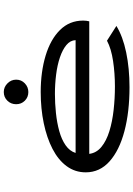

<svg xmlns="http://www.w3.org/2000/svg" viewBox="139 -850 721 1040"><g transform="rotate(-90 500.0 -330.5)"><path d="M547 10Q413 10 309 -17.5Q205 -45 145.5 -98Q86 -151 86 -227Q86 -285 119.5 -330.5Q153 -376 213 -407Q273 -438 352 -454.5Q431 -471 521 -471Q630 -471 718 -444.5Q806 -418 857 -366.5Q908 -315 908 -241Q908 -232 907 -224Q906 -216 904 -208H186Q191 -169 224 -142Q257 -115 309 -99Q361 -83 424 -76Q487 -69 551 -69Q622 -69 689 -79Q756 -89 799 -112L879 -61Q822 -26 735.5 -8Q649 10 547 10ZM191 -282H802Q801 -311 775.5 -332Q750 -353 708.5 -367Q667 -381 615.5 -387.5Q564 -394 511 -394Q460 -394 407.5 -388.5Q355 -383 309.5 -370.5Q264 -358 232.5 -336Q201 -314 191 -282ZM521 -538Q493 -538 474 -557Q455 -576 455 -604Q455 -632 474 -651.5Q493 -671 521 -671Q548 -671 568 -651Q588 -631 588 -604Q588 -576 568 -557Q548 -538 521 -538Z"/></g></svg>

Font: Inconsolata UltraExpanded Medium
Style: Regular
Weight: 500
Width: 9
Monospace: yes
Designer: Raph Levien, Cyreal, Brenton Simpson
Foundry: Raph Levien, Cyreal, Google
Version: Version 3.001; ttfautohint (v1.8.2.53-6de2)